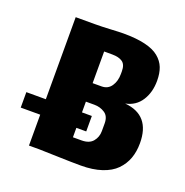

<svg xmlns="http://www.w3.org/2000/svg" viewBox="-120 -470 529 549"><g transform="rotate(20 145.0 -195.5)"><path d="M158.3 -65.3H132.3V-173.7H158.3Q176 -173.7 190 -164.5Q204 -155.3 204 -133.7V-110.3Q204 -92 193 -78.7Q182 -65.3 158.3 -65.3ZM199.3 -290.7V-282.3Q199.3 -260.3 189 -245.2Q178.7 -230 159.3 -230H132.3V-326.3H156.7Q177.3 -326.3 188.3 -318.5Q199.3 -310.7 199.3 -290.7ZM181 3Q217.3 3 244.3 -6Q271.3 -15 287.2 -31.2Q303 -47.3 310.7 -68.2Q318.3 -89 318.3 -114.7Q318.3 -200 239.7 -207Q270.7 -213.3 287 -238.7Q303.3 -264 303.3 -299.3Q303.3 -322.3 296.8 -339Q290.3 -355.7 275 -368.3Q259.7 -381 232.8 -387.3Q206 -393.7 167 -393.7Q155 -393.7 128 -392.2Q101 -390.7 80 -390.7H22.3V0H54.3Q72.3 0.3 113.7 1.7Q155 3 181 3ZM-37 -94H162.3V-141H-37Z"/></g></svg>

Font: Jomhuria
Style: Regular
Weight: 400
Designer: Arabic design by Kourosh Beigpour, Latin design by Eben Sorkin, engineering by Lasse Fister and Khaled Hosney
Version: Version 1.0010